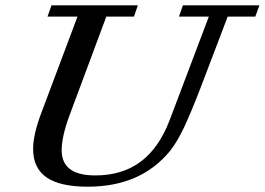

<svg xmlns="http://www.w3.org/2000/svg" viewBox="-20 -683 987 716"><path d="M307.1 13.2Q203.6 13.2 153.6 -21.5Q103.5 -56.2 103.5 -127.4Q103.5 -182.1 135.3 -265.1L269 -621.1H157.2L171.9 -663.1H494.1L479.5 -621.1H376.5L240.2 -255.4Q210 -174.8 210 -122.6Q210 -28.8 335 -28.8Q436 -28.8 504.6 -80.1Q573.2 -131.3 612.8 -235.4L758.8 -621.1H647.5L662.1 -663.1H947.3L932.1 -621.1H829.1L729 -358.4Q693.8 -266.6 667.5 -210.4Q641.1 -154.3 615.2 -121.6Q506.3 13.2 307.1 13.2Z"/></svg>

Font: Elstob 6pt Medium
Style: Italic
Weight: 500
Italic angle: -20°
Designer: Peter S. Baker
Version: Version 1.015